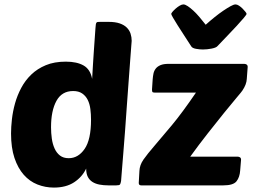

<svg xmlns="http://www.w3.org/2000/svg" viewBox="-20 -839 1159 869"><path d="M224 10Q185 10 149.5 -4Q114 -18 87.5 -48Q61 -78 45.5 -124Q30 -170 30 -235Q30 -264 34 -299.5Q38 -335 48 -371Q58 -407 76 -441Q94 -475 121.5 -501.5Q149 -528 187.5 -544Q226 -560 278 -560Q328 -560 358.5 -542.5Q389 -525 397 -482Q399 -521 401 -550Q403 -579 404.5 -604Q406 -629 408 -654Q410 -679 412 -711Q413 -733 417 -737Q419 -739 422 -739.5Q425 -740 433 -740H472Q502 -740 522 -733Q542 -726 554 -714Q566 -702 571 -686.5Q576 -671 576 -654Q576 -654 574 -629Q572 -604 569 -562.5Q566 -521 562 -468Q558 -415 554 -358.5Q550 -302 546 -246.5Q542 -191 538 -144.5Q534 -98 531.5 -64.5Q529 -31 528 -20Q526 -8 523 -4Q520 0 506 0H470Q449 0 430.5 -3.5Q412 -7 398.5 -15.5Q385 -24 377.5 -38.5Q370 -53 370 -76Q352 -38 315.5 -14Q279 10 224 10ZM311 -427Q260 -427 235.5 -382.5Q211 -338 211 -263Q211 -237 214.5 -212Q218 -187 227 -167Q236 -147 251.5 -135Q267 -123 291 -123Q334 -123 363 -165Q392 -207 392 -297Q392 -322 389 -345.5Q386 -369 377 -387Q368 -405 352 -416Q336 -427 311 -427ZM619 0Q608 0 608 -11L611 -65Q612 -92 629.5 -117Q647 -142 679 -179Q711 -216 758 -272.5Q805 -329 867 -420H679Q671 -420 669.5 -423.5Q668 -427 668 -434L671 -480Q672 -493 674.5 -505.5Q677 -518 684.5 -528Q692 -538 706 -544Q720 -550 743 -550H1085Q1091 -550 1096 -547Q1101 -544 1101 -536L1097 -482Q1096 -457 1077 -429Q1074 -424 1051 -397Q1028 -370 994.5 -328.5Q961 -287 920.5 -235.5Q880 -184 841 -130H1055Q1061 -130 1066 -127Q1071 -124 1071 -116L1067 -67Q1065 -37 1050.5 -18.5Q1036 0 991 0ZM810 -819Q818 -819 830 -811Q842 -803 855.5 -790.5Q869 -778 883 -761.5Q897 -745 911 -727Q931 -745 951.5 -761.5Q972 -778 990.5 -790.5Q1009 -803 1023.5 -811Q1038 -819 1046 -819Q1053 -819 1061.5 -813.5Q1070 -808 1077.5 -800.5Q1085 -793 1090.5 -786Q1096 -779 1096 -776Q1096 -773 1083.5 -758Q1071 -743 1051.5 -722Q1032 -701 1008.5 -676.5Q985 -652 964 -630Q958 -623 937.5 -619Q917 -615 898 -615Q884 -615 867 -618Q850 -621 845 -630Q829 -655 813 -679.5Q797 -704 784 -724.5Q771 -745 763 -759Q755 -773 755 -776Q755 -779 761 -786Q767 -793 775.5 -800.5Q784 -808 793.5 -813.5Q803 -819 810 -819Z"/></svg>

Font: Poetsen One
Style: Regular
Weight: 400
Designer: Pablo Impallari, Rodrigo Fuenzalida
Foundry: Pablo Impallari, Rodrigo Fuenzalida
Version: Version 1.001; ttfautohint (v0.93) -l 8 -r 50 -G 200 -x 14 -